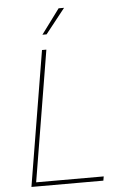

<svg xmlns="http://www.w3.org/2000/svg" viewBox="-62 -987 680 1031"><g transform="rotate(-5 278.5 -471.5)"><path d="M64.9 0 185.5 -727.5H209L92.3 -22.5H456.5L452.6 0ZM194.8 -809.1 293.9 -942.9H323.2L217.3 -809.1Z"/></g></svg>

Font: Inter 16pt Thin
Style: Italic
Weight: 250
Italic angle: -9.3988°
Version: Version 4.001;git-66647c0bb